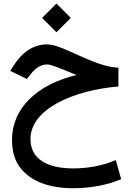

<svg xmlns="http://www.w3.org/2000/svg" viewBox="-20 -688 720 1046"><path d="M209.5 -590.3 287.6 -512.2 365.7 -590.3 287.6 -668.5ZM625 -319.3C493.7 -322.8 322.3 -446.3 237.8 -446.3C157.2 -446.3 96.7 -399.4 49.8 -323.7L36.1 -301.8L126 -257.8L145 -281.2C169.9 -314 199.7 -336.9 237.3 -336.9C247.6 -336.9 268.1 -331.1 297.9 -319.3C327.6 -307.6 360.8 -294.4 396.5 -279.3C181.6 -227.5 45.4 -98.6 45.4 73.7C45.4 135.7 60.1 186 89.4 224.6C147.9 302.2 252.4 337.4 377.9 337.4C469.2 337.4 563.5 321.3 640.1 288.1L610.8 184.1C543.9 213.4 461.4 229.5 379.9 229.5C232.9 229.5 146 175.3 146 69.8C146 -10.7 202.1 -77.1 292 -126.5C381.8 -175.3 500 -206.5 625 -216.8Z"/></svg>

Font: Vazirmatn Medium
Style: Regular
Weight: 500
Designer: Saber Rastikerdar
Foundry: Saber Rastikerdar
Version: Version 33.003